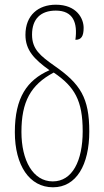

<svg xmlns="http://www.w3.org/2000/svg" viewBox="-20 -785 442 815"><path d="M205 10C304 10 359 -85 359 -227C359 -370 321 -429 212 -505C151 -548 116 -576 116 -638C116 -705 153 -740 217 -740C291 -740 310 -688 300 -616C325 -616 335 -631 335 -667C335 -706 306 -765 217 -765C143 -765 88 -721 88 -637C88 -573 124 -534 190 -487C95 -445 43 -371 43 -224C43 -83 105 10 205 10ZM204 -15C120 -15 71 -104 71 -225C71 -353 110 -425 208 -477C297 -417 331 -358 331 -228C331 -102 287 -15 204 -15Z"/></svg>

Font: Noto Serif ExtraCondensed Thin
Style: Regular
Weight: 100
Width: 2
Designer: Monotype Design Team
Foundry: Monotype Imaging Inc.
Version: Version 2.013